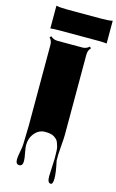

<svg xmlns="http://www.w3.org/2000/svg" viewBox="-171 -945 799 1319"><g transform="rotate(15 228.5 -286.0)"><path d="M397 -723.1H119.6Q82.5 -723.1 56.6 -720.2V-881.8Q82 -875.5 140.1 -875.5H376Q431.6 -875.5 457 -881.8V-720.2Q431.6 -723.1 397 -723.1ZM311.5 263.2 316.9 133.3Q316.9 70.3 312.3 53.7Q307.6 37.1 302.7 24.4Q297.9 11.7 290 3.9Q282.2 -3.9 271.5 -10.7Q251 -24.4 207 -24.4Q163.1 -24.4 133.1 11.2Q103 46.9 103 96.7Q103 115.2 110.4 152.1Q117.7 189 117.7 207.5Q117.7 242.7 92.8 242.7Q67.9 242.7 67.9 208.5Q67.9 189.5 75.4 151.4Q83 113.3 83 93.8L86.4 -37.1V-610.8Q86.4 -641.1 67.4 -659.7L77.1 -669.9Q97.7 -650.4 126 -650.4H302.7Q332 -650.4 351.6 -669.9L361.3 -659.7Q342.3 -640.6 342.3 -610.8V-39.6Q342.3 -14.2 336.9 48.1Q331.5 110.4 333.5 144H333Q351.1 225.1 351.1 267.6Q351.1 310.1 335 310.1Q311.5 310.1 311.5 263.2Z"/></g></svg>

Font: Nosifer
Style: Regular
Weight: 400
Version: Version 001.002